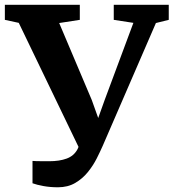

<svg xmlns="http://www.w3.org/2000/svg" viewBox="-39 -763 721 798"><path d="M201.8 15.4Q169.8 15.4 141.7 10.3Q113.7 5.2 96.1 -1.3V-94.2Q101.5 -93.7 110.3 -93.4Q119.1 -93.2 129.2 -93.1Q139.3 -93 149 -93Q158.7 -92.9 166.1 -92.9Q208.2 -92.9 237.9 -103.9Q267.6 -114.8 282.3 -141.3Q297 -167.8 293.5 -214.4L309.2 -107.1L39 -668L-18.8 -680.5V-743H292.7V-680.5L207 -667.3L342.5 -347.2L394.4 -202.1L344 -202.2L396.3 -348.2L515.4 -668L433.8 -680.5V-743H662.4V-680.5L609 -667.3L388 -157.1Q377.9 -134.1 363.1 -104.6Q348.2 -75.1 326.2 -47.8Q304.3 -20.6 273.6 -2.6Q243 15.4 201.8 15.4Z"/></svg>

Font: Merriweather 7pt Light
Style: Regular
Weight: 300
Designer: Eben Sorkin
Foundry: Eben Sorkin
Version: Version 2.200;gftools[0.9.31]